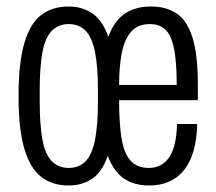

<svg xmlns="http://www.w3.org/2000/svg" viewBox="-20 -558 665 590"><path d="M191 12Q140 12 106 -15Q72 -42 54.5 -102Q37 -162 37 -263Q37 -364 54.5 -424.5Q72 -485 106 -511.5Q140 -538 191 -538Q233 -538 264 -516.5Q295 -495 313 -445Q331 -494 363.5 -516Q396 -538 444 -538Q491 -538 523 -516.5Q555 -495 571.5 -442.5Q588 -390 588 -298V-250H346Q346 -179 353.5 -133Q361 -87 381 -64.5Q401 -42 438 -42Q456 -42 471.5 -49.5Q487 -57 498.5 -72.5Q510 -88 516.5 -114Q523 -140 524 -177H586Q585 -131 575 -95.5Q565 -60 546 -36Q527 -12 500 0Q473 12 439 12Q391 12 360 -10Q329 -32 311 -79Q294 -30 263.5 -9Q233 12 191 12ZM191 -42Q223 -42 243 -62.5Q263 -83 272 -128.5Q281 -174 281 -248V-278Q281 -353 272 -398Q263 -443 243 -463.5Q223 -484 191 -484Q160 -484 139.5 -463.5Q119 -443 110.5 -398Q102 -353 102 -278V-248Q102 -174 110.5 -128.5Q119 -83 139.5 -62.5Q160 -42 191 -42ZM346 -297H523Q523 -346 519 -381Q515 -416 506 -439Q497 -462 481 -473Q465 -484 441 -484Q403 -484 382.5 -460Q362 -436 354 -394Q346 -352 346 -297Z"/></svg>

Font: Archivo ExtraCondensed Light
Style: Regular
Weight: 300
Width: 2
Designer: Hector Gatti
Foundry: Omnibus-Type
Version: Version 2.001